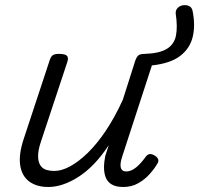

<svg xmlns="http://www.w3.org/2000/svg" viewBox="-20 -730 794 766"><path d="M173 16Q126 16 96.5 -6Q67 -28 60.5 -71Q54 -114 75 -177L178 -489Q183 -505 191 -510Q199 -515 215 -515Q240 -515 247 -507.5Q254 -500 249 -484L144 -167Q131 -130 132 -103Q133 -76 148 -62Q163 -48 197 -48Q226 -48 260 -66.5Q294 -85 330.5 -120.5Q367 -156 402.5 -209Q438 -262 470 -332L520 -489Q526 -505 533.5 -510Q541 -515 557 -515Q616 -517 645.5 -535Q675 -553 682 -588Q689 -623 681 -676Q680 -689 688.5 -698Q697 -707 710 -709Q723 -711 734 -706Q745 -701 748 -688Q760 -630 749 -583.5Q738 -537 699 -507Q660 -477 586 -469L469 -110Q462 -90 461 -75.5Q460 -61 465.5 -53.5Q471 -46 483 -46Q498 -46 512 -54.5Q526 -63 538.5 -76.5Q551 -90 561 -104Q567 -113 576 -115Q585 -117 598 -109Q610 -101 611.5 -92.5Q613 -84 607 -76Q597 -58 577.5 -36Q558 -14 531.5 1Q505 16 472 16Q443 16 426 6Q409 -4 402 -21.5Q395 -39 395 -61.5Q395 -84 400 -108L414 -151Q385 -107 354.5 -75.5Q324 -44 292.5 -24Q261 -4 231 6Q201 16 173 16Z"/></svg>

Font: Playwrite CU Light
Style: Regular
Weight: 300
Designer: Veronika Burian, José Scaglione
Foundry: TypeTogether
Version: Version 1.002